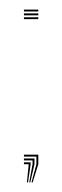

<svg xmlns="http://www.w3.org/2000/svg" viewBox="-20 -343 130 401"><path d="M45.8 38 56 0V-16H30V-20H60V0L48.2 38ZM36.2 38 40 0H30V-4H44V0L38.5 38ZM41 38 48 0V-8H30V-12H52V0L43.2 38ZM30 -303V-307H60V-303ZM30 -319V-323H60V-319ZM30 -311V-315H60V-311Z"/></svg>

Font: Big Shoulders Inline Display Thin Thin
Style: Regular
Weight: 250
Version: Version 2.002